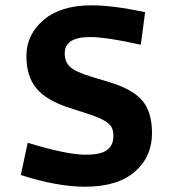

<svg xmlns="http://www.w3.org/2000/svg" viewBox="-20 -687 654 721"><path d="M301.8 -106Q357.9 -106 381.8 -123.5Q405.8 -141.1 405.8 -175.8Q405.8 -197.3 398.7 -210Q391.6 -222.7 369.4 -235.4Q347.2 -248 301.8 -262.2L240.2 -282.2Q154.8 -309.6 116.9 -355Q79.1 -400.4 79.1 -476.1Q79.1 -557.1 143.8 -612.1Q208.5 -667 323.2 -667Q405.8 -667 524.9 -641.1L508.8 -519Q379.4 -547.9 318.8 -547.9Q223.1 -547.9 223.1 -486.8Q223.1 -455.1 242.7 -436.3Q262.2 -417.5 323.2 -398.9L389.2 -378.9Q477.5 -352.5 514.2 -309.6Q550.8 -266.6 550.8 -187Q550.8 -97.7 485.8 -41.7Q420.9 14.2 298.8 14.2Q195.3 14.2 58.1 -29.8L84 -150.9Q231 -106 301.8 -106Z"/></svg>

Font: IntelOne Mono Bold
Style: Regular
Weight: 700
Designer: Fred Shallcrass
Foundry: Frere-Jones Type LLC
Version: Version 1.200;hotconv 1.1.0;makeotfexe 2.6.0;FJTRelease1.2